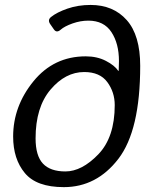

<svg xmlns="http://www.w3.org/2000/svg" viewBox="-20 -749 604 777"><path d="M33.2 -196.3Q33.2 -319.3 115.5 -420.2Q197.8 -521 327.1 -521Q373 -521 408.4 -502.7Q443.8 -484.4 458.5 -462.4H460.4Q461.4 -479 461.4 -502Q461.4 -572.8 430.9 -619.1Q400.4 -665.5 337.4 -665.5Q305.7 -665.5 273.4 -654.1Q241.2 -642.6 225.6 -628.9Q209 -614.3 198.2 -629.9L183.6 -650.9Q171.4 -668 186.5 -680.2Q210 -699.2 252.9 -714.1Q295.9 -729 346.7 -729Q438.5 -729 492.9 -667.7Q547.4 -606.4 547.4 -482.4Q547.4 -221.2 459.2 -106.4Q371.1 8.3 238.3 8.3Q127.9 8.3 80.6 -48.6Q33.2 -105.5 33.2 -196.3ZM124 -189Q124 -118.7 153.8 -86.9Q183.6 -55.2 244.6 -55.2Q311 -55.2 377.7 -124.3Q444.3 -193.4 444.3 -323.7Q444.3 -376 414.3 -416.7Q384.3 -457.5 320.8 -457.5Q244.6 -457.5 184.3 -386.2Q124 -314.9 124 -189Z"/></svg>

Font: Istok Web
Style: BoldItalic
Weight: 700
Italic angle: -13°
Designer: Andrey V. Panov
Foundry: Andrey V. Panov
Version: Version 1.0.2g